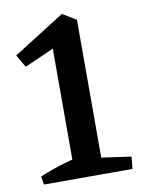

<svg xmlns="http://www.w3.org/2000/svg" viewBox="-78 -725 579 780"><g transform="rotate(-10 211.5 -335.0)"><path d="M171 0V-623L288 -636V0ZM40 0 34 -34Q58 -44 84.5 -53.5Q111 -63 138.5 -71Q166 -79 193 -85L182 0ZM269 0 270 -70 410 -50 405 0ZM50 -484 20 -536 232 -670 247 -639 219 -559ZM203 -604 232 -670 288 -636Z"/></g></svg>

Font: Eczar Medium
Style: Regular
Weight: 500
Designer: Vaibhav Singh
Foundry: Rosetta Type Foundry
Version: Version 2.000